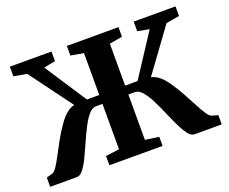

<svg xmlns="http://www.w3.org/2000/svg" viewBox="-119 -935 1341 1126"><g transform="rotate(-20 551.0 -371.5)"><path d="M16 0V-57.5L54 -68.5Q67 -72.5 83.5 -97.5Q100 -122.5 119.2 -159.2Q138.5 -196 160.8 -236.8Q183 -277.5 208 -313Q223.5 -337 239.8 -355.2Q256 -373.5 273.8 -385.5Q291.5 -397.5 312.5 -403L116 -668.5L34.5 -683V-743H294.5V-683L222.5 -669L393.5 -407.5H470.5V-669L390.5 -683V-743H712.5V-683L632 -669V-407.5H709.5L880.5 -669L807.5 -683V-743H1068.5V-683L985.5 -668.5L791 -402Q812 -397 830 -385Q848 -373 863.8 -355Q879.5 -337 895 -313Q919.5 -277 941.8 -236.2Q964 -195.5 983.2 -158.8Q1002.5 -122 1018.8 -97.2Q1035 -72.5 1048.5 -68.5L1086.5 -57.5V0H916Q896 0 876.8 -25.5Q857.5 -51 838.5 -91Q819.5 -131 800.2 -176Q781 -221 760.8 -261Q740.5 -301 718.5 -326.5Q696.5 -352 672 -352H632V-69L717.5 -56.5V0H385.5V-57.5L470.5 -69V-352H430.5Q406 -352 384 -326.5Q362 -301 341.5 -261Q321 -221 301.2 -176Q281.5 -131 262.2 -91Q243 -51 223.5 -25.5Q204 0 183.5 0Z"/></g></svg>

Font: Merriweather 36pt ExtraBold
Style: Regular
Weight: 800
Designer: Eben Sorkin
Foundry: Eben Sorkin
Version: Version 2.100